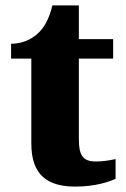

<svg xmlns="http://www.w3.org/2000/svg" viewBox="-20 -681 467 711"><path d="M259 10C333 10 385 -8 408 -19V-92C387 -87 360 -83 334 -83C286 -83 272 -108 272 -165V-464H399V-536H272V-661H174C164 -618 147 -585 128 -565C108 -543 72 -519 21 -519V-464H96V-149C96 -32 157 10 259 10Z"/></svg>

Font: Noto Serif Malayalam ExtraBold
Style: Regular
Weight: 800
Designer: Indian type Foundry, Jelle Bosma, Monotype Design Team
Foundry: Monotype Imaging Inc.
Version: Version 2.104